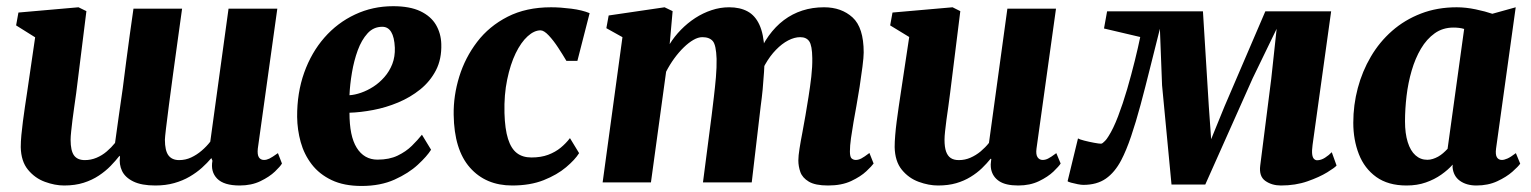

<svg xmlns="http://www.w3.org/2000/svg" viewBox="-20 -589 4944 620"><path d="M226 -288Q223 -266.5 219.8 -244.2Q216.5 -222 214 -201.5Q211.5 -181 209.8 -164.5Q208 -148 208 -137.5Q208 -102.5 219 -87.2Q230 -72 254 -72Q273.5 -72 291.5 -79.5Q309.5 -87 324.5 -99.8Q339.5 -112.5 351.5 -127.5Q357.5 -171.5 363.8 -216Q370 -260.5 376.5 -304.5Q382 -347.5 387.5 -390.5Q393 -433.5 399 -476.2Q405 -519 411 -561H568Q561.5 -513.5 553.8 -458.5Q546 -403.5 538.8 -349.5Q531.5 -295.5 525.5 -249.8Q519.5 -204 516 -174Q512.5 -144 512.5 -138Q512.5 -102.5 524 -87.2Q535.5 -72 558.5 -72Q579 -72 597.2 -80.5Q615.5 -89 631.2 -102.5Q647 -116 659 -131.5L718 -561H875.5L812.5 -109Q810.5 -89.5 816 -81Q821.5 -72.5 832.5 -72.5Q841 -72.5 849.8 -76.8Q858.5 -81 877.5 -94.5L890.5 -61Q885.5 -52 867.8 -35Q850 -18 821 -4Q792 10 754 10Q703 10 681.2 -12.2Q659.5 -34.5 666 -70L662.5 -78.5Q649.5 -63 632 -47.2Q614.5 -31.5 592.2 -18.5Q570 -5.5 542.5 2.2Q515 10 481.5 10Q437 10 410.5 -3Q384 -16 374 -37.2Q364 -58.5 367.5 -83L366 -86Q353.5 -70 337.2 -53.2Q321 -36.5 299.2 -22Q277.5 -7.5 250 1.2Q222.5 10 187 10Q157.5 10 125.2 -1.8Q93 -13.5 70.5 -40.8Q48 -68 47 -114Q47 -131.5 49 -152.8Q51 -174 54 -197Q57 -220 60.5 -244Q64 -268 67.5 -290.5L93.5 -468.5L32 -507L39.5 -548.5L233.5 -565.5L259 -553Z M1372 -105.5Q1359 -84.5 1329.2 -57Q1299.5 -29.5 1254 -9Q1208.5 11.5 1147.5 11.5Q1090.5 11.5 1050.8 -7.5Q1011 -26.5 986.5 -58.5Q962 -90.5 951 -130.2Q940 -170 939.5 -211.5Q939 -289 962.2 -354.2Q985.5 -419.5 1027.5 -467.5Q1069.5 -515.5 1126.5 -542.2Q1183.5 -569 1249.5 -569Q1303.5 -569 1337.5 -552.8Q1371.5 -536.5 1387.8 -508.8Q1404 -481 1405 -447Q1406.5 -398.5 1387.8 -362.2Q1369 -326 1337 -300.2Q1305 -274.5 1265.5 -258Q1226 -241.5 1185 -233.8Q1144 -226 1108.5 -225Q1108.5 -187.5 1114.2 -159.2Q1120 -131 1131.8 -112Q1143.5 -93 1160.5 -83.2Q1177.5 -73.5 1199 -73.5Q1237 -73.5 1264 -86.5Q1291 -99.5 1310 -118.2Q1329 -137 1342.5 -154ZM1214.5 -502.5Q1186 -502.5 1166.8 -481.2Q1147.5 -460 1135.2 -426.5Q1123 -393 1116.5 -354.5Q1110 -316 1108.5 -281.5Q1125.5 -282.5 1145.8 -289.5Q1166 -296.5 1185.5 -309Q1205 -321.5 1221.2 -340Q1237.5 -358.5 1246.8 -382.2Q1256 -406 1255 -435Q1253.5 -469 1243.2 -485.8Q1233 -502.5 1214.5 -502.5Z M1634 10Q1548.5 10 1497.5 -47.8Q1446.5 -105.5 1445 -218.5Q1444 -280 1463 -341.5Q1482 -403 1520.8 -453.8Q1559.5 -504.5 1619.2 -535Q1679 -565.5 1759.5 -565.5Q1789 -565.5 1824.5 -561Q1860 -556.5 1884 -546.5L1844.5 -392.5H1809Q1797.5 -412 1782.5 -435Q1767.5 -458 1752 -474.5Q1736.5 -491 1725.5 -491Q1705 -491 1683.8 -471.8Q1662.5 -452.5 1645.2 -417Q1628 -381.5 1617.8 -332.2Q1607.5 -283 1609 -224Q1610.5 -172 1620.5 -140.5Q1630.5 -109 1649 -94.8Q1667.5 -80.5 1696 -80.5Q1727 -80.5 1750.2 -89.2Q1773.5 -98 1790.5 -112Q1807.5 -126 1820.5 -143L1850 -94.5Q1837 -73.5 1808 -49Q1779 -24.5 1735.5 -7.2Q1692 10 1634 10Z M2152 -553 2142.5 -446.5Q2157.5 -471 2178.8 -492.8Q2200 -514.5 2225 -530.8Q2250 -547 2277.8 -556.2Q2305.5 -565.5 2334.5 -565.5Q2369.5 -565.5 2394 -552.2Q2418.5 -539 2432.2 -509.2Q2446 -479.5 2448.5 -429Q2449 -421 2449 -411.5Q2449 -402 2448.2 -392Q2447.5 -382 2446.5 -371.5L2425 -402.5Q2440.5 -443 2462.2 -473.2Q2484 -503.5 2511.2 -524Q2538.5 -544.5 2571 -555Q2603.5 -565.5 2641 -565.5Q2697 -565.5 2733 -532.8Q2769 -500 2769 -419.5Q2769 -404.5 2765 -373.5Q2761 -342.5 2755.8 -308.2Q2750.5 -274 2745.5 -247Q2741 -222 2736.2 -195Q2731.5 -168 2728 -143Q2724.5 -118 2724.5 -100Q2724.5 -82 2730.2 -77.2Q2736 -72.5 2743.5 -72.5Q2752 -72.5 2761.2 -77.2Q2770.5 -82 2787.5 -95L2801 -61Q2795.5 -53 2777.5 -36Q2759.5 -19 2728.8 -4.5Q2698 10 2654 10Q2612.5 10 2591.8 -2.5Q2571 -15 2564.5 -33.5Q2558 -52 2558 -71Q2558 -85.5 2561.8 -109.2Q2565.5 -133 2571 -161Q2576.5 -189 2581 -216.5Q2585.5 -243.5 2590.8 -276Q2596 -308.5 2599.8 -341.2Q2603.5 -374 2603 -401.5Q2602.5 -442 2593.2 -455.5Q2584 -469 2564 -469Q2545.5 -469 2525.2 -458.5Q2505 -448 2485.8 -428.2Q2466.5 -408.5 2450.8 -380.8Q2435 -353 2425.5 -318.5L2449 -407.5Q2449 -384.5 2447.2 -356.8Q2445.5 -329 2442.8 -300.5Q2440 -272 2436.5 -247L2407.5 0H2250L2278 -216Q2281.5 -244 2285.2 -275.8Q2289 -307.5 2291.8 -339.5Q2294.5 -371.5 2294 -399Q2292.5 -443.5 2281.8 -456.2Q2271 -469 2248 -469Q2234.5 -469 2219.2 -460.2Q2204 -451.5 2188 -436Q2172 -420.5 2157.2 -400.2Q2142.5 -380 2131 -357.5L2082 0H1926L1990 -469L1938 -498L1945.5 -539L2126 -565.5Z M3009 10Q2979 10 2946.8 -1.8Q2914.5 -13.5 2892.2 -40.8Q2870 -68 2869 -114Q2869 -131.5 2870.8 -152.5Q2872.5 -173.5 2875.5 -196.5Q2878.5 -219.5 2882 -243.5Q2885.5 -267.5 2889 -290.5L2916 -469.5L2854.5 -507L2862 -548.5L3056 -565.5L3081 -553L3048 -288Q3045.5 -266.5 3042.2 -244.2Q3039 -222 3036.2 -201.8Q3033.5 -181.5 3031.8 -165Q3030 -148.5 3030 -137.5Q3030 -114 3035 -99.8Q3040 -85.5 3050 -78.8Q3060 -72 3076.5 -72Q3096 -72 3113.8 -79.8Q3131.5 -87.5 3146.8 -100.2Q3162 -113 3173.5 -127.5L3233 -561H3390L3327 -109Q3324.5 -90 3330.5 -81.2Q3336.5 -72.5 3347 -72.5Q3355.5 -72.5 3364.2 -76.8Q3373 -81 3391 -94.5L3405 -61Q3399.5 -52 3381.8 -35Q3364 -18 3335 -4Q3306 10 3268 10Q3227.5 10 3206.5 -4Q3185.5 -18 3180.5 -42.5Q3180 -45.5 3179.5 -49.5Q3179 -53.5 3179.2 -57.8Q3179.5 -62 3180 -66.8Q3180.5 -71.5 3181 -75.5L3179 -76.5Q3166.5 -61 3150.8 -45.8Q3135 -30.5 3114.2 -17.8Q3093.5 -5 3067.8 2.5Q3042 10 3009 10Z M4116.5 10Q4087 10 4066 -4.8Q4045 -19.5 4049.5 -54.5L4085 -334L4102.5 -496L4025 -336L3872 7H3763L3732.5 -313.5L3725.5 -496Q3709 -431 3693.5 -368.5Q3678 -306 3663 -250.2Q3648 -194.5 3632.5 -148.8Q3617 -103 3600.5 -71.5Q3580 -32.5 3551 -12.2Q3522 8 3478 8Q3471.5 8 3460 5.8Q3448.5 3.5 3438.5 0.8Q3428.5 -2 3427.5 -4L3461 -142Q3465.5 -139 3481 -135Q3496.5 -131 3512.8 -128Q3529 -125 3535 -125Q3538 -125 3540.8 -127.2Q3543.5 -129.5 3547 -132.8Q3550.5 -136 3553.8 -140.5Q3557 -145 3559.5 -149Q3575 -173 3590.5 -213.5Q3606 -254 3619.8 -301.2Q3633.5 -348.5 3644.5 -393Q3655.5 -437.5 3662 -469.5L3545 -497L3555 -552.5H3864.5L3883.5 -245L3891 -139.5L3934 -245L4066 -552.5H4278.5L4218.5 -121Q4216 -102.5 4217.2 -91.5Q4218.5 -80.5 4223 -76Q4227.5 -71.5 4233 -71.5Q4246 -71.5 4258.8 -79.8Q4271.5 -88 4280.5 -97.5L4296 -54.5Q4291 -48 4265.8 -32.5Q4240.5 -17 4202 -3.5Q4163.5 10 4116.5 10Z M4811 -109Q4808.5 -89.5 4813.8 -81Q4819 -72.5 4830 -72.5Q4837 -72.5 4847.5 -77Q4858 -81.5 4875 -94.5L4889 -60.5Q4883 -51.5 4863.8 -34.5Q4844.5 -17.5 4815 -3.8Q4785.5 10 4747.5 10Q4715.5 10 4694.2 -5.2Q4673 -20.5 4670.5 -49.5L4671 -57.5Q4656 -40.5 4634 -25Q4612 -9.5 4584.2 0.2Q4556.5 10 4522 10Q4462.5 10 4424.2 -17.5Q4386 -45 4368 -91.2Q4350 -137.5 4350 -192.5Q4350 -250 4364.5 -304.5Q4379 -359 4406.8 -406.2Q4434.5 -453.5 4475.2 -489.2Q4516 -525 4568.5 -545.2Q4621 -565.5 4684 -565.5Q4713 -565.5 4745.2 -558.8Q4777.5 -552 4799 -544.5L4874.5 -565.5ZM4708 -495.5Q4700 -498 4691.2 -499Q4682.5 -500 4673.5 -500Q4639 -500 4613 -481.5Q4587 -463 4568.5 -431.8Q4550 -400.5 4538.5 -361Q4527 -321.5 4522 -279.2Q4517 -237 4517 -197Q4517 -158 4525.8 -130Q4534.5 -102 4550.8 -87.5Q4567 -73 4589 -73Q4598 -73 4606.8 -75.8Q4615.5 -78.5 4624 -83.2Q4632.5 -88 4640 -94.5Q4647.5 -101 4654.5 -108.5Z"/></svg>

Font: Merriweather 24pt Black
Style: Italic
Weight: 900
Italic angle: -7.8°
Designer: Eben Sorkin
Foundry: Eben Sorkin
Version: Version 2.101